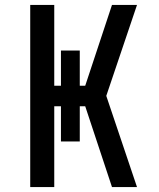

<svg xmlns="http://www.w3.org/2000/svg" viewBox="-20 -755 640 775"><path d="M432 0 324 -326H302V-184H226V-326H199V0H102V-735H199V-409H226V-551H302V-409H324L432 -735H533L409 -368L533 0Z"/></svg>

Font: Iosevka Semibold Extended
Style: Regular
Weight: 600
Width: 7
Monospace: yes
Designer: Belleve Invis
Foundry: Belleve Invis
Version: Version 32.5.0; ttfautohint (v1.8.4)